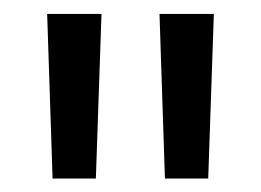

<svg xmlns="http://www.w3.org/2000/svg" viewBox="-20 -683 385 283"><path d="M121.3 -419.8H57.5L49.5 -662.5H129.6ZM286.9 -419.8H223.1L215.1 -662.5H295.2Z"/></svg>

Font: Anek Tamil Medium
Style: Regular
Weight: 500
Designer: Aadarsh Rajan (Tamil), Yesha Goshar (Latin)
Foundry: Ek Type
Version: Version 1.003